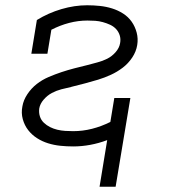

<svg xmlns="http://www.w3.org/2000/svg" viewBox="-20 -548 640 729"><path d="M358 161 387 -16Q355 -4 322.5 2Q290 8 258 8Q233 8 209 5.5Q185 3 162.5 -4Q140 -11 120.5 -23.5Q101 -36 87 -54Q73 -72 66.5 -95.5Q60 -119 65 -144Q69 -168 84 -190.5Q99 -213 119.5 -229Q140 -245 164.5 -255.5Q189 -266 213 -274Q237 -282 262 -288.5Q287 -295 312 -301Q330 -306 349.5 -311Q369 -316 387 -325Q405 -334 419 -350Q433 -366 436 -384Q439 -400 434.5 -414Q430 -428 420.5 -438Q411 -448 398 -454Q385 -460 370.5 -464Q356 -468 341.5 -469Q327 -470 312 -470Q277 -470 242.5 -461Q208 -452 175 -435L160 -344H99L120 -472Q164 -499 213.5 -513.5Q263 -528 311 -528Q335 -528 359 -525.5Q383 -523 405.5 -516Q428 -509 447.5 -496.5Q467 -484 480 -465.5Q493 -447 499 -424Q505 -401 501 -377Q497 -352 482 -329.5Q467 -307 446 -291Q425 -275 401 -264Q377 -253 352.5 -245.5Q328 -238 303 -231.5Q278 -225 254 -219H253L251 -218Q232 -214 213 -209Q194 -204 177 -195Q160 -186 146 -170Q132 -154 129 -136Q127 -120 131.5 -106Q136 -92 146.5 -82Q157 -72 170 -65.5Q183 -59 197.5 -55.5Q212 -52 227.5 -51Q243 -50 258 -50Q294 -50 329.5 -59Q365 -68 399 -85L414 -176H475L419 161Z"/></svg>

Font: Iosevka HT Light Extended
Style: Italic
Weight: 300
Width: 7
Italic angle: -9°
Monospace: yes
Designer: Belleve Invis
Foundry: Belleve Invis
Version: Version 32.3.0; ttfautohint (v1.8.4)